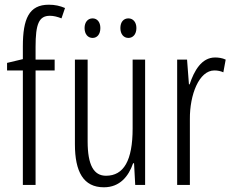

<svg xmlns="http://www.w3.org/2000/svg" viewBox="-20 -785 987 815"><path d="M212 -486V-532H131V-586C131 -683 145 -718 192 -718C207 -718 224 -714 241 -707L256 -751C235 -760 214 -765 187 -765C103 -765 77 -705 77 -588V-534L10 -518V-486H77V0H131V-486Z M339 -666C339 -640 353 -624 373 -624C392 -624 406 -639 406 -666C406 -692 392 -707 373 -707C353 -707 339 -691 339 -666ZM491 -666C491 -640 505 -624 525 -624C544 -624 559 -639 559 -666C559 -692 544 -707 525 -707C505 -707 491 -692 491 -666ZM596 -532H543V-240C543 -103 505 -39 430 -39C378 -39 352 -84 352 -185V-532H298V-173C298 -56 334 10 421 10C489 10 526 -37 545 -92H549L554 0H596Z M893 -541C836 -541 804 -485 785 -427H782L774 -532H732V0H786V-279C785 -383 825 -486 890 -486C904 -486 918 -483 928 -478L938 -532C923 -539 907 -541 893 -541Z"/></svg>

Font: Noto Sans Gujarati ExtraCondensed Light
Style: Regular
Weight: 300
Width: 2
Designer: Jelle Bosma - Monotype Design Team, Universal Thirst
Foundry: Monotype Imaging Inc.
Version: Version 2.106